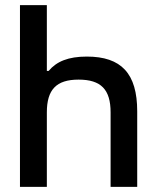

<svg xmlns="http://www.w3.org/2000/svg" viewBox="-20 -730 605 750"><path d="M58 -710V0H163V-291C163 -380 200 -419 287 -419C375 -419 412 -380 412 -291V0H516V-295C516 -443 454 -509 319 -509C247 -509 201 -490 170 -453H163V-710Z"/></svg>

Font: LT Wave Alt Medium
Style: Regular
Weight: 500
Designer: Daniel Lyons
Version: Version 2.5 (Glyphs App)